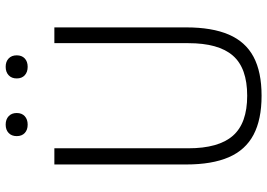

<svg xmlns="http://www.w3.org/2000/svg" viewBox="-156 -800 965 694"><g transform="rotate(-90 327.0 -453.5)"><path d="M327.5 9Q241.5 9 186.5 -20Q131.5 -49 105.2 -109.5Q79 -170 79 -263.5V-740H137.5V-256Q137.5 -146.5 182.8 -94.8Q228 -43 327.5 -43Q427.5 -43 472.5 -94.8Q517.5 -146.5 517.5 -256V-740H574.5V-263.5Q574.5 -170 548.5 -109.5Q522.5 -49 468 -20Q413.5 9 327.5 9ZM432 -836.5Q413 -836.5 401.5 -847Q390 -857.5 390 -876Q390 -894.5 401.5 -905.2Q413 -916 432 -916Q451 -916 462.2 -905.2Q473.5 -894.5 473.5 -876Q473.5 -857.5 462.2 -847Q451 -836.5 432 -836.5ZM223 -836.5Q204 -836.5 192.8 -847Q181.5 -857.5 181.5 -876Q181.5 -894.5 192.8 -905.2Q204 -916 223 -916Q242 -916 253.5 -905.2Q265 -894.5 265 -876Q265 -857.5 253.5 -847Q242 -836.5 223 -836.5Z"/></g></svg>

Font: Encode Sans SemiCondensed Light
Style: Regular
Weight: 300
Width: 4
Designer: Multiple Designers
Foundry: Impallari Type
Version: Version 3.002